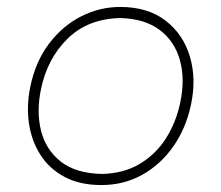

<svg xmlns="http://www.w3.org/2000/svg" viewBox="-20 -524 637 553"><path d="M272 9Q210.5 9 166.5 -14.2Q122.5 -37.5 96.8 -77.5Q71 -117.5 63.5 -168Q56 -218.5 67 -273Q82 -346.5 121.2 -398.2Q160.5 -450 214 -477Q267.5 -504 326 -504Q406 -504 457 -464.5Q508 -425 527 -360.8Q546 -296.5 530 -222Q515.5 -154 479 -102Q442.5 -50 389.5 -20.5Q336.5 9 272 9ZM274 -23Q336.5 -24.5 382.5 -52Q428.5 -79.5 457.8 -125.2Q487 -171 499 -228Q513.5 -296 498.2 -350.8Q483 -405.5 439.5 -438Q396 -470.5 326 -472Q233 -470 174.5 -412.5Q116 -355 98 -267Q84.5 -202.5 98.2 -147.5Q112 -92.5 155.2 -58.5Q198.5 -24.5 274 -23Z"/></svg>

Font: Commissioner Flair Thin
Style: Italic
Weight: 100
Italic angle: -12°
Designer: Kostas Bartsokas
Foundry: Kostas Bartsokas
Version: Version 1.000; ttfautohint (v1.8.3)